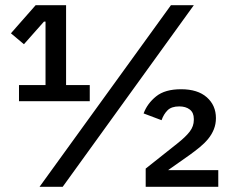

<svg xmlns="http://www.w3.org/2000/svg" viewBox="-20 -718 890 738"><path d="M53 -329V-391H155V-635H149L72 -548L22 -590L117 -698H234V-391H325V-329ZM132 0 637 -698H725L221 0ZM819 0H540V-70L661 -166Q694 -192 709.5 -212.5Q725 -233 725 -257V-261Q725 -285 709.5 -297Q694 -309 669 -309Q639 -309 624 -294Q609 -279 601 -256L532 -282Q546 -320 580 -347.5Q614 -375 676 -375Q740 -375 775 -344Q810 -313 810 -264Q810 -241 802 -221Q794 -201 780 -184Q766 -167 747 -151.5Q728 -136 707 -121L626 -64H819Z"/></svg>

Font: IBM Plex Sans Thai Medium
Style: Regular
Weight: 500
Designer: Mike Abbink, Paul van der Laan, Pieter van Rosmalen, Ben Mitchell, Mark Frömberg
Foundry: Bold Monday
Version: Version 1.1